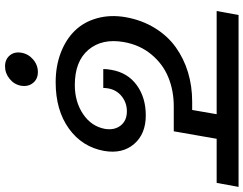

<svg xmlns="http://www.w3.org/2000/svg" viewBox="-124 -656 981 774"><g transform="rotate(90 367.0 -269.5)"><path d="M24.9 -651.9 41 -740.2H733.9L717.8 -651.9H540L509.8 -479H409.2Q345.7 -479 292 -457Q238.3 -435.1 199.7 -388.4Q161.1 -341.8 149.9 -276.9Q134.8 -189.9 181.2 -135Q227.5 -80.1 323.2 -80.1Q390.6 -80.1 440.2 -113.3Q489.7 -146.5 500 -201.2Q506.3 -239.7 486.6 -264.9Q466.8 -290 429.2 -290Q395 -290 368.9 -269.3Q342.8 -248.5 336.9 -214.8Q335 -203.1 335 -194.8H258.8Q258.8 -210.9 262.2 -228Q273.4 -293 323.5 -329.6Q373.5 -366.2 445.8 -366.2Q520.5 -366.2 561 -319.1Q601.6 -272 588.9 -198.2Q572.8 -109.4 498.8 -56.2Q424.8 -2.9 312 -2.9Q247.1 -2.9 193.4 -23.4Q139.6 -43.9 104.2 -80.3Q68.8 -116.7 54 -169.9Q39.1 -223.1 49.8 -285.2Q61.5 -350.6 93.3 -402.3Q125 -454.1 170.7 -486.8Q216.3 -519.5 272 -536.4Q327.6 -553.2 390.1 -553.2H423.8L440.9 -651.9ZM192.9 136.2Q197.3 107.9 219.7 88.4Q242.2 68.8 271 68.8Q298.8 68.8 314.7 88.1Q330.6 107.4 326.2 136.2Q321.3 164.1 298.6 182.6Q275.9 201.2 248 201.2Q220.2 201.2 204.3 182.6Q188.5 164.1 192.9 136.2Z"/></g></svg>

Font: Poppins Medium
Style: Italic
Weight: 500
Italic angle: -10°
Designer: Ninad Kale (Devanagari), Jonny Pinhorn (Latin)
Foundry: Indian Type Foundry
Version: Version 3.200;PS 1.000;hotconv 16.6.54;makeotf.lib2.5.65590